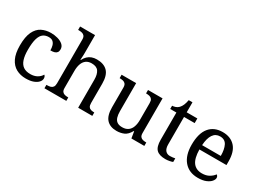

<svg xmlns="http://www.w3.org/2000/svg" viewBox="-42 -1398 2734 2046"><g transform="rotate(30 1324.5 -375.0)"><path d="M283 10Q217 10 165.5 -18Q114 -46 84.5 -106.5Q55 -167 55 -265Q55 -372 84.5 -433.5Q114 -495 164.5 -520.5Q215 -546 278 -546Q320 -546 360 -535Q400 -524 426 -501.5Q452 -479 452 -444Q452 -421 442 -407Q432 -393 412.5 -387Q393 -381 363 -381Q363 -413 355.5 -439Q348 -465 330 -480.5Q312 -496 278 -496Q240 -496 211.5 -476Q183 -456 167.5 -406Q152 -356 152 -266Q152 -195 167.5 -148Q183 -101 216 -78Q249 -55 303 -55Q350 -55 384.5 -74.5Q419 -94 436 -125Q444 -119 448.5 -109.5Q453 -100 453 -86Q453 -63 434 -41Q415 -19 377.5 -4.5Q340 10 283 10Z M510 0V-42H518Q541 -42 559.5 -47Q578 -52 589 -67.5Q600 -83 600 -114V-650Q600 -680 588.5 -694.5Q577 -709 558.5 -713.5Q540 -718 518 -718H510V-760H694V-540Q694 -522 693 -502.5Q692 -483 691 -469Q690 -455 690 -455H695Q710 -485 731.5 -505.5Q753 -526 780.5 -536Q808 -546 842 -546Q928 -546 973.5 -499.5Q1019 -453 1019 -350V-114Q1019 -83 1029 -67.5Q1039 -52 1056.5 -47Q1074 -42 1096 -42H1099V0H925V-345Q925 -410 900.5 -446Q876 -482 815 -482Q774 -482 747 -462Q720 -442 707 -405.5Q694 -369 694 -320V-109Q694 -80 705.5 -65.5Q717 -51 735.5 -46.5Q754 -42 776 -42H779V0Z M1400 10Q1321 10 1278 -36.5Q1235 -83 1235 -186V-426Q1235 -456 1223.5 -470.5Q1212 -485 1193.5 -489.5Q1175 -494 1153 -494H1150V-536H1329V-191Q1329 -148 1338.5 -117Q1348 -86 1371 -70Q1394 -54 1434 -54Q1478 -54 1506 -74.5Q1534 -95 1547 -131.5Q1560 -168 1560 -216V-422Q1560 -454 1549 -469Q1538 -484 1519.5 -489Q1501 -494 1478 -494H1475V-536H1654V-109Q1654 -80 1665.5 -65.5Q1677 -51 1695.5 -46.5Q1714 -42 1736 -42H1739V0H1580L1567 -81H1562Q1531 -25 1490 -7.5Q1449 10 1400 10Z M2002 10Q1926 10 1891.5 -24.5Q1857 -59 1857 -145V-479H1781V-519Q1799 -519 1821 -526.5Q1843 -534 1859 -551Q1876 -569 1887 -595Q1898 -621 1905 -659H1951V-536H2082V-479H1951V-142Q1951 -91 1972 -67Q1993 -43 2027 -43Q2045 -43 2060 -45Q2075 -47 2091 -50V-6Q2078 0 2052 5Q2026 10 2002 10Z M2401 10Q2292 10 2230.5 -62Q2169 -134 2169 -264Q2169 -404 2227 -475Q2285 -546 2391 -546Q2488 -546 2543.5 -486Q2599 -426 2599 -307V-261H2266Q2268 -152 2305.5 -102.5Q2343 -53 2415 -53Q2467 -53 2503.5 -74.5Q2540 -96 2558 -123Q2565 -120 2571 -111Q2577 -102 2577 -89Q2577 -69 2558 -46Q2539 -23 2500 -6.5Q2461 10 2401 10ZM2498 -315Q2498 -395 2473.5 -443.5Q2449 -492 2389 -492Q2334 -492 2303.5 -446.5Q2273 -401 2268 -315Z"/></g></svg>

Font: Noto Serif Gujarati
Style: Regular
Weight: 400
Designer: Universal Thirst, Indian Type Foundry and the Monotype Design Team
Foundry: Monotype Imaging Inc.
Version: Version 2.102